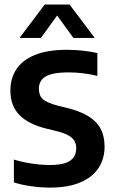

<svg xmlns="http://www.w3.org/2000/svg" viewBox="-20 -823 509 850"><path d="M201.5 7.5Q161 7.5 118.2 1.5Q75.5 -4.5 41.5 -15.5V-116.5Q67.5 -108.5 95.2 -103.2Q123 -98 150 -95.2Q177 -92.5 201 -92.5Q243.5 -92.5 269 -101.2Q294.5 -110 306 -126.5Q317.5 -143 317.5 -166Q317.5 -185.5 309.5 -199.5Q301.5 -213.5 281 -224.5Q260.5 -235.5 223 -244.5L187.5 -253Q105.5 -273 65.8 -314Q26 -355 26 -422.5Q26 -476 52.5 -516.5Q79 -557 134.8 -579.8Q190.5 -602.5 277 -602.5Q312.5 -602.5 348 -598.5Q383.5 -594.5 411 -588V-487Q381 -494.5 348.2 -498.5Q315.5 -502.5 283.5 -502.5Q233.5 -502.5 204.8 -493.8Q176 -485 164 -468.8Q152 -452.5 152 -430.5Q152 -401 169.2 -384.5Q186.5 -368 240 -354L275.5 -345.5Q333 -331.5 370 -309.2Q407 -287 425 -253.8Q443 -220.5 443 -174Q443 -119 415.5 -78.2Q388 -37.5 334.5 -15Q281 7.5 201.5 7.5ZM66.5 -655 178 -803H288L399.5 -655H305L223.5 -767.5H242.5L161 -655Z"/></svg>

Font: Encode Sans SC SemiCondensed SemiBold
Style: Regular
Weight: 600
Width: 4
Designer: Multiple Designers
Foundry: Impallari Type
Version: Version 3.002